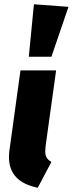

<svg xmlns="http://www.w3.org/2000/svg" viewBox="-20 -862 341 900"><path d="M194 -179Q192 -161 192 -154Q192 -135 198.5 -123.5Q205 -112 221 -103L157 18Q22 -9 22 -126Q22 -144 25 -163L76 -532H243ZM301 -830 221 -596H115L139 -842Z"/></svg>

Font: Fira Sans Condensed ExtraBold
Style: Italic
Weight: 800
Width: 3
Italic angle: -8°
Designer: bBox Type GmbH & Carrois Corporate GbR & Edenspiekermann AG
Foundry: bBox Type GmbH & Carrois Corporate GbR & Edenspiekermann AG
Version: Version 4.301